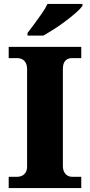

<svg xmlns="http://www.w3.org/2000/svg" viewBox="-20 -951 455 971"><path d="M24 0V-57H70Q81 -57 92 -62.5Q103 -68 110 -79.5Q117 -91 117 -109V-600Q117 -621 110 -633.5Q103 -646 92 -651.5Q81 -657 70 -657H24V-714H391V-657H344Q330 -657 319.5 -651Q309 -645 303.5 -633Q298 -621 298 -599V-111Q298 -94 304.5 -81.5Q311 -69 321.5 -63Q332 -57 344 -57H391V0ZM119 -784Q134 -803 153 -829Q172 -855 191 -882Q210 -909 220 -931H397V-921Q388 -908 365.5 -888Q343 -868 314 -846Q285 -824 254.5 -804.5Q224 -785 199 -771H119Z"/></svg>

Font: Noto Serif Ethiopic ExtraBold
Style: Regular
Weight: 800
Version: Version 2.102